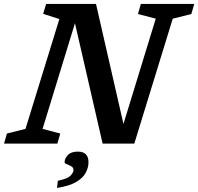

<svg xmlns="http://www.w3.org/2000/svg" viewBox="-44 -727 1003 972"><path d="M261 -51 246.5 0H-23.5L-9 -51L85 -74.5L256.5 -630.5L174.5 -657L189.5 -707H442L581 -99.5L744.5 -632.5L654.5 -656L669 -707H939.5L924.5 -656L830.5 -632.5L636 0H475.5L335.5 -609.5L171.5 -74.5ZM283 94.5Q283 75.5 299.5 58Q316 40.5 350 40.5Q404 40.5 404 94.5Q404 120 390.5 146.5Q377 173 342.5 193.8Q308 214.5 244.5 224.5L249 188Q298 178 313 162.2Q328 146.5 328 134Q328 121 316.8 114.8Q305.5 108.5 294.2 104.2Q283 100 283 94.5Z"/></svg>

Font: Newsreader Caption Medium
Style: Italic
Weight: 500
Italic angle: -17°
Designer: Hugues Gentile
Foundry: Production Type
Version: Version 1.001